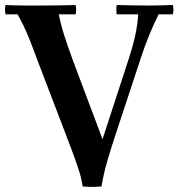

<svg xmlns="http://www.w3.org/2000/svg" viewBox="-28 -722 710 764"><path d="M660 -702Q664 -684 660 -665H603Q581 -620 564 -578Q547 -536 532 -490L430 -181Q417 -142 400.5 -86.5Q384 -31 376 20Q366 21 352.5 21.5Q339 22 325 21.5Q311 21 301 20L380 -168L485 -490Q500 -536 509.5 -578Q519 -620 522 -665H436Q435 -672 435 -684Q435 -696 436 -702Q477 -701 512 -700.5Q547 -700 564 -700Q582 -700 603.5 -700.5Q625 -701 660 -702ZM42 -665H-6Q-10 -684 -6 -702Q18 -701 36 -700.5Q54 -700 74.5 -700Q95 -700 124 -700Q167 -700 203 -700.5Q239 -701 273 -702Q277 -684 273 -665H206Q215 -620 228.5 -578.5Q242 -537 259 -490L380 -168L301 20Q296 -14 283.5 -51.5Q271 -89 256.5 -127.5Q242 -166 229 -200L118 -490Q100 -540 83 -581Q66 -622 42 -665Z"/></svg>

Font: Poltawski Nowy SemiBold
Style: Regular
Weight: 600
Version: Version 1.001;gftools[0.9.25]